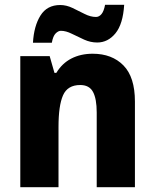

<svg xmlns="http://www.w3.org/2000/svg" viewBox="-20 -784 648 804"><path d="M368 -559Q449 -559 497 -510Q545 -461 545 -359V0H385V-313Q385 -370 369.5 -399Q354 -428 316 -428Q263 -428 244 -385Q225 -342 225 -253V0H65V-549H188L208 -479H216Q240 -519 279 -539Q318 -559 368 -559ZM118 -605Q122 -675 149.5 -719Q177 -763 232 -763Q258 -763 284 -750.5Q310 -738 334.5 -725.5Q359 -713 382 -713Q395 -713 405 -725Q415 -737 420 -764H500Q495 -683 463.5 -644.5Q432 -606 387 -606Q359 -606 332.5 -618Q306 -630 281 -642.5Q256 -655 235 -655Q224 -655 213 -644Q202 -633 197 -605Z"/></svg>

Font: Noto Sans Armenian SemiCondensed ExtraBold
Style: Regular
Weight: 800
Width: 4
Designer: Monotype Design Team
Foundry: Monotype Imaging Inc.
Version: Version 2.008; ttfautohint (v1.8.4.7-5d5b)